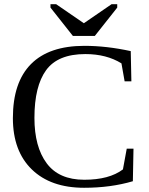

<svg xmlns="http://www.w3.org/2000/svg" viewBox="-20 -879 706 909"><path d="M143 -321Q143 -184 201 -106Q259 -28 379 -28Q497 -28 562 -77L580 -175H612L609 -21Q504 10 378 10Q220 10 130.5 -77Q41 -164 41 -320Q41 -489 126.5 -575.5Q212 -662 380 -662Q484 -662 599 -637L602 -494H570L555 -579Q484 -623 384 -623Q254 -623 198.5 -547Q143 -471 143 -321ZM246 -859 377 -769 508 -859H535V-843L429 -709H325L219 -843V-859Z"/></svg>

Font: Libra Serif Modern
Style: Regular
Weight: 400
Designer: Stefan Peev, Context Ltd
Foundry: Stefan Peev, Context Ltd
Version: Version 1.000